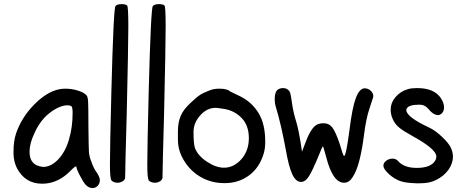

<svg xmlns="http://www.w3.org/2000/svg" viewBox="-20 -910 2294 949"><path d="M272.5 -468.8Q287.1 -471.7 303.7 -471.7Q335 -471.7 364.7 -462.4Q394.5 -453.1 407.2 -439.5Q414.1 -432.6 415.5 -406.7Q417 -380.9 417 -287.1Q418 -187.5 419.4 -162.1Q420.9 -136.7 430.7 -113.3Q442.4 -78.1 458 -57.6Q472.7 -35.2 473.6 -20.5Q473.6 -2.9 462.9 8.3Q452.1 19.5 437.5 19.5Q418 19.5 402.3 2Q390.6 -11.7 374 -43.9Q357.4 -76.2 357.4 -86.9Q357.4 -87.9 356.4 -87.9Q349.6 -87.9 326.2 -63.5Q272.5 -9.8 207 -2.9Q200.2 -2 187.5 -2Q104.5 -2 63.5 -79.1Q47.9 -111.3 46.9 -147.5V-164.1Q46.9 -212.9 59.6 -251Q86.9 -330.1 148.9 -393.1Q210.9 -456.1 272.5 -468.8ZM333 -384.8Q325.2 -389.6 312.5 -389.6Q288.1 -389.6 256.8 -372.6Q225.6 -355.5 199.2 -328.1Q168.9 -294.9 150.4 -252Q126 -201.2 126 -160.2Q126 -101.6 172.9 -88.9Q183.6 -85.9 193.4 -85Q232.4 -85 268.1 -122.6Q303.7 -160.2 321.3 -221.7Q338.9 -281.2 338.9 -351.6Q338.9 -379.9 333 -384.8Z M550.8 -879.9Q557.6 -889.6 582 -889.6Q600.6 -889.6 608.4 -882.8Q614.3 -877 614.3 -778.3Q614.3 -687.5 606.4 -348.6Q598.6 -74.2 598.6 -32.2Q597.7 -21.5 586.4 -14.2Q575.2 -6.8 560.5 -6.8Q543 -6.8 531.2 -17.6Q523.4 -27.3 523.4 -94.7Q523.4 -179.7 530.3 -450.2Q541 -869.1 550.8 -879.9Z M735.4 -879.9Q742.2 -889.6 766.6 -889.6Q785.2 -889.6 793 -882.8Q798.8 -877 798.8 -778.3Q798.8 -687.5 791 -348.6Q783.2 -74.2 783.2 -32.2Q782.2 -21.5 771 -14.2Q759.8 -6.8 745.1 -6.8Q727.5 -6.8 715.8 -17.6Q708 -27.3 708 -94.7Q708 -179.7 714.8 -450.2Q725.6 -869.1 735.4 -879.9Z M1017.6 -463.9Q1037.1 -471.7 1064.5 -471.7Q1103.5 -471.7 1117.2 -458L1169.9 -432.6Q1225.6 -404.3 1258.3 -350.6Q1291 -296.9 1291 -209Q1291 -175.8 1283.2 -150.4Q1261.7 -80.1 1210.9 -43Q1159.2 -4.9 1091.8 -4.9Q1089.8 -4.9 1087.9 -4.9Q1019.5 -4.9 963.9 -40Q908.2 -75.2 877.9 -137.7Q859.4 -175.8 859.4 -218.8V-261.7Q859.4 -306.6 874 -338.9Q886.7 -369.1 922.9 -402.3Q951.2 -429.7 969.7 -441.4Q982.4 -450.2 1017.6 -463.9ZM1090.8 -371.1Q1060.5 -376 1058.6 -376Q1054.7 -377 1045.9 -377Q1002.9 -377 969.7 -339.8Q936.5 -302.7 936.5 -257.8Q936.5 -196.3 944.3 -176.8Q959 -139.6 1003.4 -110.4Q1047.9 -81.1 1086.9 -81.1Q1135.7 -81.1 1172.9 -123Q1210 -165 1210 -227.1Q1210 -289.1 1175.3 -325.7Q1140.6 -362.3 1090.8 -371.1Z M1349.6 -463.9Q1360.4 -474.6 1378.9 -474.6Q1394.5 -474.6 1404.3 -465.8Q1412.1 -459 1415 -448.7Q1418 -438.5 1424.8 -390.6Q1429.7 -355.5 1446.3 -300.8Q1457 -262.7 1465.8 -206.1L1472.7 -160.2L1483.4 -188.5Q1511.7 -268.6 1539.1 -289.1Q1553.7 -300.8 1579.1 -300.8Q1606.4 -300.8 1622.6 -279.8Q1638.7 -258.8 1658.2 -201.2Q1675.8 -139.6 1680.7 -138.7Q1690.4 -138.7 1707 -264.6Q1720.7 -377 1738.8 -425.3Q1756.8 -473.6 1783.2 -473.6Q1788.1 -473.6 1791 -472.7Q1804.7 -469.7 1814.9 -459Q1825.2 -448.2 1825.2 -434.6Q1825.2 -433.6 1824.7 -431.6Q1824.2 -429.7 1824.2 -428.7Q1823.2 -423.8 1805.7 -372.1Q1790 -326.2 1779.3 -244.1Q1761.7 -105.5 1731.4 -48.8Q1720.7 -29.3 1712.9 -21Q1705.1 -12.7 1694.3 -8.8Q1686.5 -6.8 1680.7 -6.8Q1625 -6.8 1592.8 -131.8Q1578.1 -186.5 1576.2 -186.5Q1573.2 -186.5 1560.1 -152.8Q1546.9 -119.1 1527.8 -78.1Q1508.8 -37.1 1495.1 -23.4Q1483.4 -11.7 1468.8 -10.7Q1442.4 -10.7 1424.8 -48.3Q1407.2 -85.9 1392.6 -169.9Q1369.1 -296.9 1343.8 -379.9Q1337.9 -399.4 1337.9 -419.9Q1337.9 -452.1 1349.6 -463.9Z M1997.1 -469.7Q2014.6 -474.6 2040 -474.6Q2079.1 -474.6 2103.5 -465.8Q2153.3 -449.2 2170.9 -401.4Q2174.8 -390.6 2174.8 -378.9Q2174.8 -362.3 2165.5 -351.6Q2156.2 -340.8 2142.6 -340.8Q2120.1 -343.8 2099.6 -369.1Q2090.8 -379.9 2080.1 -386.2Q2069.3 -392.6 2051.8 -392.6Q2000 -392.6 1990.2 -373Q1988.3 -369.1 1988.3 -366.2Q1988.3 -332 2101.6 -279.3Q2130.9 -265.6 2163.6 -234.9Q2196.3 -204.1 2207 -182.6Q2218.8 -159.2 2218.8 -135.7Q2218.8 -102.5 2196.8 -71.3Q2174.8 -40 2135.7 -20.5Q2118.2 -11.7 2098.6 -7.8Q2079.1 -3.9 2048.8 -3.9Q2044.9 -3.9 2042 -3.9Q2007.8 -4.9 1990.2 -7.8Q1960.9 -11.7 1941.4 -22.5Q1916 -35.2 1895.5 -56.2Q1875 -77.1 1875 -90.8Q1875 -105.5 1889.2 -115.7Q1903.3 -126 1919.9 -126Q1937.5 -126 1948.2 -113.3Q1977.5 -80.1 2040 -80.1Q2112.3 -80.1 2132.8 -119.1Q2136.7 -127 2136.7 -136.7Q2136.7 -172.9 2017.6 -238.3Q1971.7 -263.7 1953.1 -279.3Q1931.6 -296.9 1920.9 -322.3Q1911.1 -343.8 1911.1 -366.2Q1911.1 -367.2 1911.1 -369.1Q1911.1 -401.4 1933.6 -428.7Q1959 -459 1997.1 -469.7Z"/></svg>

Font: sage sans
Style: Regular
Weight: 400
Version: Version 001.032